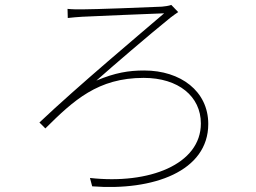

<svg xmlns="http://www.w3.org/2000/svg" viewBox="-20 -738 1040 779"><path d="M254 -702 255 -665C274 -667 294 -669 313 -670C363 -673 577 -681 646 -684C554 -605 295 -388 140 -241L164 -217C279 -331 377 -422 563 -422C704 -422 795 -347 795 -237C795 -71 585 11 345 -16L354 18C602 37 825 -43 825 -235C825 -368 713 -452 565 -452C502 -452 447 -443 371 -411C441 -473 582 -594 671 -666C678 -671 696 -685 703 -689L675 -718C664 -714 648 -712 637 -711C577 -708 362 -700 312 -700C291 -700 273 -700 254 -702Z"/></svg>

Font: Noto Sans T Chinese Thin
Style: Regular
Weight: 100
Designer: Ryoko NISHIZUKA (kana & ideographs); Paul D. Hunt (Latin, Greek & Cyrillic); Wenlong ZHANG (bopomofo); Sandoll Communica
Foundry: Adobe Systems Incorporated
Version: Version 1.000;PS 1;hotconv 1.0.78;makeotf.lib2.5.61930